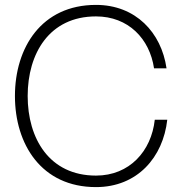

<svg xmlns="http://www.w3.org/2000/svg" viewBox="-20 -752 744 784"><path d="M372 12C541 12 646 -110 663 -263H612C598 -135 509 -35 372 -35C181 -35 93 -187 93 -360C93 -533 181 -685 372 -685C504 -685 591 -594 609 -473H660C639 -619 534 -732 372 -732C149 -732 41 -557 41 -360C41 -163 149 12 372 12Z"/></svg>

Font: Aspekta 200
Style: Regular
Weight: 200
Designer: Ivo Dolenc
Version: Version 2.000